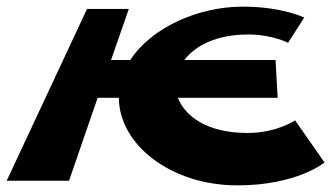

<svg xmlns="http://www.w3.org/2000/svg" viewBox="-26 -546 1005 579"><path d="M721.2 -145C597.2 -145 532 -196 510.4 -251H811.4L804.9 -365H529.9C562.4 -408 625.6 -442 723.6 -442C793.6 -442 842.8 -417 842.8 -417L891.4 -493C891.4 -493 825.5 -526 705.5 -526C570.5 -526 429.7 -462 366.9 -365H308.9L362.4 -519H236.4L-5.8 -1H182.2L268.4 -251H332.4C333 -111 488 13 690 13C870 13 952.6 -56 952.6 -56L864 -183C864 -183 808.2 -145 721.2 -145Z"/></svg>

Font: Hussar Milosc
Style: Obl
Weight: 700
Foundry: Cannot Into Space Fonts
Version: Version 1.02